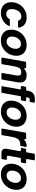

<svg xmlns="http://www.w3.org/2000/svg" viewBox="1764 -2568 815 4384"><g transform="rotate(90 2172.0 -375.5)"><path d="M30 -220Q30 -318 75 -399.5Q120 -481 199.5 -528.5Q279 -576 377 -576Q475 -576 537 -528.5Q599 -481 611 -399V-395Q611 -380 594 -380H464Q448 -380 444 -396Q428 -454 355 -454Q304 -454 265.5 -423Q227 -392 207 -341.5Q187 -291 187 -236Q187 -177 215.5 -144Q244 -111 295 -111Q375 -111 411 -179Q417 -192 431 -192H558Q568 -192 572.5 -186Q577 -180 573 -172Q532 -86 451.5 -37Q371 12 273 12Q160 12 95 -51Q30 -114 30 -220Z M657 -221Q657 -319 703 -400Q749 -481 828.5 -528.5Q908 -576 1006 -576Q1082 -576 1138 -547.5Q1194 -519 1223.5 -466.5Q1253 -414 1253 -344Q1253 -247 1207 -165.5Q1161 -84 1081 -36Q1001 12 903 12Q789 12 723 -51Q657 -114 657 -221ZM1094 -325Q1094 -380 1065 -413Q1036 -446 984 -446Q934 -446 895.5 -417Q857 -388 835.5 -341.5Q814 -295 814 -242Q814 -185 844 -152Q874 -119 926 -119Q975 -119 1013 -148.5Q1051 -178 1072.5 -225.5Q1094 -273 1094 -325Z M1446 -16Q1443 0 1427 0H1311Q1302 0 1297.5 -5.5Q1293 -11 1295 -20L1388 -548Q1391 -564 1407 -564H1523Q1532 -564 1536 -558.5Q1540 -553 1539 -544L1537 -533L1536 -527Q1536 -518 1543 -518Q1548 -518 1556 -524Q1587 -552 1620.5 -564Q1654 -576 1693 -576Q1863 -576 1863 -425Q1863 -404 1859 -376.5Q1855 -349 1850 -320L1796 -16Q1793 0 1777 0H1662Q1653 0 1648.5 -5.5Q1644 -11 1646 -20L1699 -322Q1705 -357 1705 -380Q1705 -419 1687 -436Q1669 -453 1629 -453Q1569 -453 1539.5 -416Q1510 -379 1496 -302Z M2101 -16Q2098 0 2082 0H1965Q1956 0 1951.5 -5.5Q1947 -11 1949 -20L2020 -425V-429Q2020 -445 2004 -445H1961Q1952 -445 1947.5 -450.5Q1943 -456 1944 -465L1959 -548Q1962 -564 1978 -564H2029Q2045 -564 2048 -580L2055 -620Q2067 -689 2114.5 -726Q2162 -763 2239 -763H2307Q2326 -763 2324 -743L2309 -661Q2306 -645 2290 -645H2254Q2213 -645 2204 -598L2202 -584V-580Q2202 -564 2218 -564H2272Q2281 -564 2285.5 -558.5Q2290 -553 2288 -544L2274 -461Q2271 -445 2255 -445H2193Q2177 -445 2174 -429Z M2277 -221Q2277 -319 2323 -400Q2369 -481 2448.5 -528.5Q2528 -576 2626 -576Q2702 -576 2758 -547.5Q2814 -519 2843.5 -466.5Q2873 -414 2873 -344Q2873 -247 2827 -165.5Q2781 -84 2701 -36Q2621 12 2523 12Q2409 12 2343 -51Q2277 -114 2277 -221ZM2714 -325Q2714 -380 2685 -413Q2656 -446 2604 -446Q2554 -446 2515.5 -417Q2477 -388 2455.5 -341.5Q2434 -295 2434 -242Q2434 -185 2464 -152Q2494 -119 2546 -119Q2595 -119 2633 -148.5Q2671 -178 2692.5 -225.5Q2714 -273 2714 -325Z M2931 0Q2922 0 2917.5 -5.5Q2913 -11 2915 -20L3008 -548Q3011 -564 3027 -564H3143Q3152 -564 3156 -558.5Q3160 -553 3159 -544L3157 -535L3156 -529Q3156 -519 3163 -519Q3168 -519 3176 -525Q3206 -553 3240.5 -564.5Q3275 -576 3319 -576Q3327 -576 3331.5 -570.5Q3336 -565 3334 -556L3315 -447Q3312 -431 3296 -431H3281Q3215 -431 3177 -399Q3150 -377 3133.5 -341Q3117 -305 3107 -249L3066 -16Q3063 0 3047 0Z M3613 -16Q3610 0 3594 0H3488Q3433 0 3404 -22.5Q3375 -45 3375 -89Q3375 -107 3378 -118L3432 -425V-427Q3432 -435 3427.5 -439.5Q3423 -444 3415 -444H3375Q3366 -444 3361.5 -450Q3357 -456 3359 -464L3373 -548Q3376 -564 3392 -564H3440Q3456 -564 3459 -580L3489 -747Q3492 -763 3508 -763H3623Q3642 -763 3639 -743L3611 -584V-580Q3611 -564 3627 -564H3691Q3700 -564 3704.5 -558.5Q3709 -553 3707 -544L3693 -461Q3690 -444 3674 -444H3603Q3587 -444 3584 -428L3542 -195Q3536 -162 3536 -152Q3536 -124 3570 -124H3612Q3621 -124 3625.5 -118.5Q3630 -113 3628 -104Z M3718 -221Q3718 -319 3764 -400Q3810 -481 3889.5 -528.5Q3969 -576 4067 -576Q4143 -576 4199 -547.5Q4255 -519 4284.5 -466.5Q4314 -414 4314 -344Q4314 -247 4268 -165.5Q4222 -84 4142 -36Q4062 12 3964 12Q3850 12 3784 -51Q3718 -114 3718 -221ZM4155 -325Q4155 -380 4126 -413Q4097 -446 4045 -446Q3995 -446 3956.5 -417Q3918 -388 3896.5 -341.5Q3875 -295 3875 -242Q3875 -185 3905 -152Q3935 -119 3987 -119Q4036 -119 4074 -148.5Q4112 -178 4133.5 -225.5Q4155 -273 4155 -325Z"/></g></svg>

Font: Open Sauce Two ExtraBold Italic
Style: Regular
Weight: 800
Italic angle: -10°
Designer: Alfredo Marco Pradil
Foundry: Creative Sauce Fz LLC
Version: Version 1.477